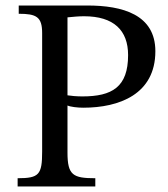

<svg xmlns="http://www.w3.org/2000/svg" viewBox="-20 -677 609 697"><path d="M48 -657V-627C112 -627 133 -616 133 -557V-127C133 -43 122 -30 44 -30V0H326V-30C245 -30 225 -41 225 -123V-294C236 -289 262 -286 282 -286C413 -286 544 -335 544 -491C544 -624 425 -657 297 -657ZM225 -614C246 -616 265 -618 285 -618C393 -618 445 -567 445 -477C445 -361 387 -327 279 -327C259 -327 236 -329 225 -331Z"/></svg>

Font: mjx-stx-n
Style: Regular
Weight: 500
Version: 1.0.0